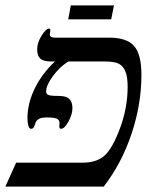

<svg xmlns="http://www.w3.org/2000/svg" viewBox="-35 -693 579 713"><path d="M490.2 -415Q490.2 -305.7 453.4 -195.8Q416.5 -85.9 350.1 0H-15.1L24.9 -88.9H272Q324.7 -88.9 354.2 -116.2Q383.8 -143.6 411.4 -218.8Q439 -293.9 439 -371.1Q439 -407.2 430.9 -427.2Q422.9 -447.3 406.7 -456.1Q390.6 -464.8 351.1 -464.8H219.2Q187 -445.3 161.6 -410.6Q136.2 -376 136.2 -353Q136.2 -345.2 143.3 -341.1Q150.4 -336.9 176.8 -336.9Q200.7 -336.9 211.4 -332.5Q222.2 -328.1 228 -318.1Q233.9 -308.1 233.9 -291Q233.9 -268.1 219.2 -241.5Q204.6 -214.8 191.9 -214.8Q185.1 -214.8 185.1 -224.1L186 -235.8Q186 -247.1 176.5 -252Q167 -256.8 138.2 -256.8Q116.7 -256.8 107.4 -250.2Q98.1 -243.7 95.7 -233.4Q92.8 -223.6 89.6 -219.2Q86.4 -214.8 80.1 -214.8Q73.2 -214.8 70.1 -226.8Q66.9 -238.8 66.9 -253.9Q66.9 -308.1 93.5 -363.3Q120.1 -418.5 168.9 -464.8H153.8Q126 -464.8 114.5 -475.6Q103 -486.3 103 -509.8Q103 -534.2 119.4 -560.5Q135.7 -586.9 147.9 -586.9Q151.9 -586.9 151.9 -580.1L149.9 -564.9Q149.9 -553.2 168.9 -553.2H371.1Q435.1 -553.2 462.6 -522.5Q490.2 -491.7 490.2 -415ZM228 -672.9H388.2L377.9 -621.1H218.3Z"/></svg>

Font: Liberation Serif
Style: Italic
Weight: 400
Italic angle: -16.333°
Designer: Steve Matteson
Foundry: Ascender Corporation
Version: Version 2.1.5